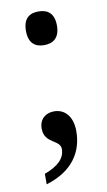

<svg xmlns="http://www.w3.org/2000/svg" viewBox="-81 -580 431 775"><g transform="rotate(-10 134.0 -192.5)"><path d="M134 -401C169 -401 198 -418 198 -470C198 -523 169 -539 134 -539C99 -539 71 -523 71 -470C71 -418 99 -401 134 -401ZM46 111V154C158 120 201 46 201 -37C201 -97 170 -131 126 -131C92 -131 65 -110 65 -71C65 -8 131 -15 131 24C131 62 103 90 46 111Z"/></g></svg>

Font: Noto Serif Hebrew SemiCondensed Medium
Style: Regular
Weight: 500
Width: 4
Designer: Monotype Design Team
Foundry: Monotype Imaging Inc.
Version: Version 2.004